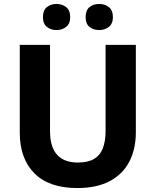

<svg xmlns="http://www.w3.org/2000/svg" viewBox="-20 -941 787 971"><path d="M667 -272Q667 -188 634.5 -124.5Q602 -61 536 -25.5Q470 10 371 10Q228 10 154 -64.5Q80 -139 80 -270V-714H233V-278Q233 -198 268.5 -158.5Q304 -119 374 -119Q424 -119 455 -137Q486 -155 500 -191Q514 -227 514 -279V-714H667ZM197 -854Q197 -889 217 -905Q237 -921 266 -921Q294 -921 314.5 -905Q335 -889 335 -854Q335 -821 314.5 -805Q294 -789 266 -789Q237 -789 217 -805Q197 -821 197 -854ZM413 -854Q413 -889 432.5 -905Q452 -921 482 -921Q510 -921 530.5 -905Q551 -889 551 -854Q551 -821 530.5 -805Q510 -789 482 -789Q452 -789 432.5 -805Q413 -821 413 -854Z"/></svg>

Font: Noto Sans Lao UI
Style: Regular
Weight: 400
Designer: Monotype Design Team
Foundry: Monotype Imaging Inc.
Version: Version 2.000